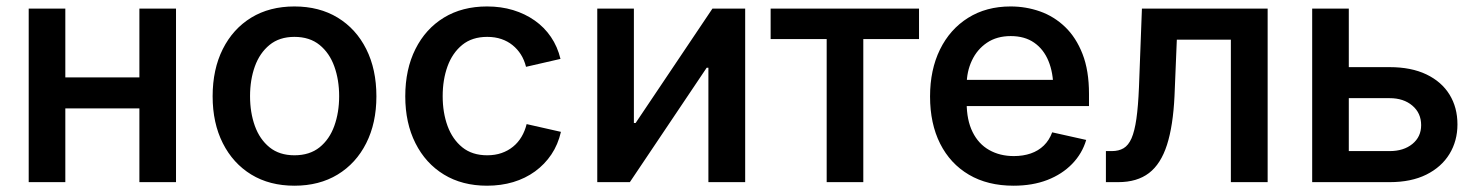

<svg xmlns="http://www.w3.org/2000/svg" viewBox="-20 -573 4651 604"><path d="M447.8 -329.6V-231.9H155.3V-329.6ZM185.5 -545.9V0H70.3V-545.9ZM533.7 -545.9V0H418.5V-545.9Z M906.2 11.2Q828.1 11.2 770.5 -23.9Q712.9 -59.1 680.9 -122.6Q648.9 -186 648.9 -270Q648.9 -355 680.9 -418.7Q712.9 -482.4 770.5 -517.6Q828.1 -552.7 906.2 -552.7Q984.4 -552.7 1042.2 -517.6Q1100.1 -482.4 1132.1 -418.7Q1164.1 -355 1164.1 -270Q1164.1 -186 1132.1 -122.6Q1100.1 -59.1 1042.2 -23.9Q984.4 11.2 906.2 11.2ZM906.2 -84.5Q954.1 -84.5 985.4 -109.6Q1016.6 -134.8 1031.7 -177Q1046.9 -219.2 1046.9 -270.5Q1046.9 -321.8 1031.7 -364Q1016.6 -406.2 985.4 -431.6Q954.1 -457 906.2 -457Q858.9 -457 827.9 -431.6Q796.9 -406.2 781.7 -364Q766.6 -321.8 766.6 -270.5Q766.6 -219.2 781.7 -177Q796.9 -134.8 827.9 -109.6Q858.9 -84.5 906.2 -84.5Z M1512.2 11.2Q1434.1 11.2 1376.5 -23.9Q1318.8 -59.1 1286.9 -122.6Q1254.9 -186 1254.9 -270Q1254.9 -355 1286.9 -418.7Q1318.8 -482.4 1376.5 -517.6Q1434.1 -552.7 1512.2 -552.7Q1556.2 -552.7 1594 -541.3Q1631.8 -529.8 1662.1 -508.5Q1692.4 -487.3 1713.1 -456.8Q1733.9 -426.3 1743.2 -387.7L1634.8 -362.8Q1629.4 -384.3 1618.7 -401.4Q1607.9 -418.5 1592.5 -430.9Q1577.1 -443.4 1557.1 -450.2Q1537.1 -457 1512.7 -457Q1465.3 -457 1434.3 -431.9Q1403.3 -406.7 1387.9 -364.5Q1372.6 -322.3 1372.6 -270.5Q1372.6 -218.8 1387.9 -176.8Q1403.3 -134.8 1434.3 -109.6Q1465.3 -84.5 1512.7 -84.5Q1537.6 -84.5 1557.9 -91.6Q1578.1 -98.6 1594 -111.6Q1609.9 -124.5 1620.6 -142.6Q1631.3 -160.6 1636.7 -182.6L1744.6 -158.2Q1735.4 -118.2 1714.6 -87.2Q1693.8 -56.2 1663.3 -33.9Q1632.8 -11.7 1594.5 -0.2Q1556.2 11.2 1512.2 11.2Z M2324.2 0H2208.5V-359.9H2203.1L1961.4 0H1858.9V-545.9H1974.1V-186H1979.5L2221.2 -545.9H2324.2Z M2580.6 0V-450.2H2404.3V-545.9H2871.1V-450.2H2695.8V0Z M3168.5 11.2Q3086.9 11.2 3028.1 -23.4Q2969.2 -58.1 2937.5 -121.1Q2905.8 -184.1 2905.8 -269.5Q2905.8 -353.5 2937 -417.2Q2968.3 -481 3025.4 -516.8Q3082.5 -552.7 3159.2 -552.7Q3207.5 -552.7 3251.7 -537.1Q3295.9 -521.5 3330.6 -488.3Q3365.2 -455.1 3385.5 -403.1Q3405.8 -351.1 3405.8 -277.8V-239.3H2965.8V-321.8H3347.2L3293.5 -295.9Q3293.5 -344.2 3278.3 -381.1Q3263.2 -418 3233.4 -438.7Q3203.6 -459.5 3159.7 -459.5Q3115.7 -459.5 3084.7 -438.5Q3053.7 -417.5 3037.4 -382.6Q3021 -347.7 3021 -306.2V-249.5Q3021 -195.3 3039.6 -157.7Q3058.1 -120.1 3091.8 -101.1Q3125.5 -82 3169.4 -82Q3198.7 -82 3222.7 -90.3Q3246.6 -98.6 3263.7 -115.2Q3280.8 -131.8 3290 -156.7L3397 -132.8Q3384.3 -89.8 3352.8 -57.4Q3321.3 -24.9 3274.7 -6.8Q3228 11.2 3168.5 11.2Z M3459 0V-97.7H3477.5Q3499.5 -97.7 3514.6 -106.7Q3529.8 -115.7 3539.6 -137.9Q3549.3 -160.2 3554.9 -199.2Q3560.5 -238.3 3563 -298.8L3572.3 -545.9H3967.8V0H3852.1V-448.2H3682.1L3674.8 -271Q3670.4 -177.2 3651.1 -117.2Q3631.8 -57.1 3594.5 -28.6Q3557.1 0 3497.6 0Z M4191.9 -361.8H4351.6Q4419.4 -361.8 4467.3 -338.9Q4515.1 -315.9 4540 -275.4Q4564.9 -234.9 4564.9 -181.6Q4564.9 -129.9 4539.8 -88.6Q4514.6 -47.4 4467 -23.7Q4419.4 0 4351.6 0H4107.9V-545.9H4223.1V-97.7H4351.6Q4395.5 -97.7 4423.1 -120.1Q4450.7 -142.6 4450.7 -179.2Q4450.7 -217.3 4423.1 -240.7Q4395.5 -264.2 4351.6 -264.2H4191.9Z"/></svg>

Font: Inter
Style: 540
Weight: 540
Designer: Rasmus Andersson
Foundry: rsms
Version: Version 4.001;git-66647c0bb